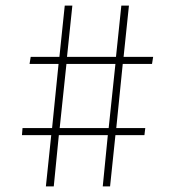

<svg xmlns="http://www.w3.org/2000/svg" viewBox="-20 -662 622 682"><path d="M60 -207H165L188 -435H85L89 -460H191L210 -642H237L218 -460H392L411 -642H438L419 -460H524L520 -435H416L393 -207H496L493 -182H390L371 0H345L363 -182H189L171 0H143L162 -182H58ZM192 -207H366L390 -435H216Z"/></svg>

Font: Murecho ExtraLight
Style: Regular
Weight: 200
Designer: Neil Summerour
Foundry: Positype
Version: Version 1.010; ttfautohint (v1.8.3)